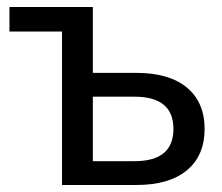

<svg xmlns="http://www.w3.org/2000/svg" viewBox="-20 -528 633 548"><path d="M369 -320Q463 -320 513.5 -278Q564 -236 564 -160Q564 -84 513.5 -42Q463 0 369 0H157V-438H7V-508H245V-320ZM245 -68H364Q475 -68 475 -160Q475 -252 364 -252H245Z"/></svg>

Font: CST
Style: Regular
Weight: 400
Version: Version 1.00